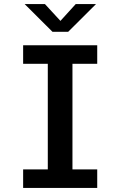

<svg xmlns="http://www.w3.org/2000/svg" viewBox="-20 -922 590 942"><path d="M93.5 0V-91H214.5V-609H93.5V-700H457V-609H335.5V-91H457V0ZM101 -902H200.5L276.5 -819.5L351.5 -902H451L314.5 -766H237.5Z"/></svg>

Font: Trispace SemiCondensed Medium
Style: Regular
Weight: 500
Width: 4
Designer: Tyler Finck
Foundry: Etcetera Type Company
Version: Version 1.210; ttfautohint (v1.8.3)